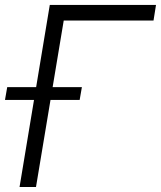

<svg xmlns="http://www.w3.org/2000/svg" viewBox="-27 -747 643 767"><path d="M596.2 -727.3 586.3 -665.1H227.6L116.8 0H51.1L171.9 -727.3ZM-7.1 -347.7 1.8 -398.8H300.1L291.2 -347.7Z"/></svg>

Font: Inter Light  BETA
Style: Italic
Weight: 300
Italic angle: 9.39999°
Designer: Rasmus Andersson
Foundry: rsms
Version: Version 3.011;git-f93a4a705